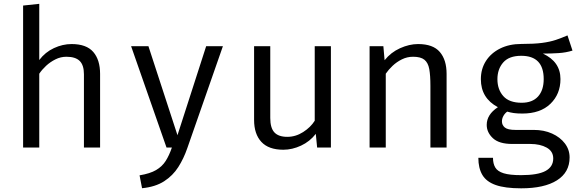

<svg xmlns="http://www.w3.org/2000/svg" viewBox="-20 -786 3117 1023"><path d="M189.2 -765.6V-466.2Q221 -508.2 267.4 -529.7Q313.8 -551.3 361.5 -551.3Q440.5 -551.3 476.9 -509.2Q513.3 -467.2 513.3 -392.3V0H427.2V-390.3Q427.2 -439 404.6 -461.3Q382.1 -483.6 333.8 -483.6Q303.1 -483.6 275.4 -469.7Q247.7 -455.9 225.6 -435.4Q203.6 -414.9 189.2 -393.3V0H103.1V-756.4Z M1167.7 -540 977.9 3.6Q959 58.5 930 104.1Q901 149.7 854.6 179.7Q808.2 209.7 736.9 216.9L723.6 148.2Q779.5 139 811.8 120Q844.1 101 862.8 71.5Q881.5 42.1 895.9 0H867.2L678.5 -540H770.8L925.6 -65.6L1078.5 -540Z M1420 -540V-157.4Q1420 -104.1 1442.1 -80.5Q1464.1 -56.9 1510.8 -56.9Q1555.4 -56.9 1595.1 -82.3Q1634.9 -107.7 1656.9 -142.6V-540H1743.1V0H1669.7L1662.6 -72.8Q1630.8 -31.8 1583.8 -10Q1536.9 11.8 1489.7 11.8Q1411.3 11.8 1372.6 -30Q1333.8 -71.8 1333.8 -147.2V-540Z M1949.2 0V-540H2022.6L2029.2 -465.1Q2062.1 -506.7 2111.3 -529Q2160.5 -551.3 2207.7 -551.3Q2287.2 -551.3 2323.3 -509.2Q2359.5 -467.2 2359.5 -392.3V0H2273.3V-328.7Q2273.3 -384.1 2267.2 -417.9Q2261 -451.8 2241.3 -467.7Q2221.5 -483.6 2181 -483.6Q2149.2 -483.6 2121.3 -469.7Q2093.3 -455.9 2071.5 -435.1Q2049.7 -414.4 2035.4 -393.3V0Z M3003.6 -597.4 3030.3 -516.4Q2995.4 -505.6 2956.7 -503.1Q2917.9 -500.5 2872.3 -500.5Q2966.2 -457.4 2966.2 -364.6Q2966.2 -284.6 2912.6 -232.8Q2859 -181 2763.1 -181Q2735.9 -181 2717.7 -183.6Q2699.5 -186.2 2682.6 -191.3Q2670.3 -182.6 2662.3 -168.5Q2654.4 -154.4 2654.4 -139Q2654.4 -119.5 2669.7 -106.7Q2685.1 -93.8 2726.7 -93.8H2824.1Q2878.5 -93.8 2921.5 -74.4Q2964.6 -54.9 2989.7 -21.8Q3014.9 11.3 3014.9 52.8Q3014.9 132.3 2947.4 174.9Q2880 217.4 2756.9 217.4Q2670.8 217.4 2621 199.7Q2571.3 182.1 2550 145.9Q2528.7 109.7 2528.7 54.9H2606.7Q2606.7 86.2 2619 106.7Q2631.3 127.2 2663.6 137.2Q2695.9 147.2 2756.4 147.2Q2845.6 147.2 2886.7 124.9Q2927.7 102.6 2927.7 58.5Q2927.7 20 2892.8 0.5Q2857.9 -19 2805.6 -19H2709.2Q2639 -19 2606.2 -49.7Q2573.3 -80.5 2573.3 -120.5Q2573.3 -175.9 2632.8 -214.9Q2542.1 -263.1 2542.1 -364.1Q2542.1 -419 2569.2 -461.3Q2596.4 -503.6 2645.1 -527.7Q2693.8 -551.8 2757.4 -551.8Q2825.6 -551.8 2868.2 -557.4Q2910.8 -563.1 2941.3 -573.3Q2971.8 -583.6 3003.6 -597.4ZM2757.4 -488.7Q2692.3 -488.7 2661.3 -453.3Q2630.3 -417.9 2630.3 -364.1Q2630.3 -309.2 2661.8 -273.8Q2693.3 -238.5 2759.5 -238.5Q2816.4 -238.5 2846.7 -271.8Q2876.9 -305.1 2876.9 -364.6Q2876.9 -488.7 2757.4 -488.7Z"/></svg>

Font: FiraCode Nerd Font Mono
Style: Regular
Weight: 400
Monospace: yes
Designer: Carrois Corporate, Edenspiekermann AG, Nikita Prokopov
Foundry: Carrois Corporate, Edenspiekermann AG, Nikita Prokopov
Version: Version 6.002;Nerd Fonts 3.4.0